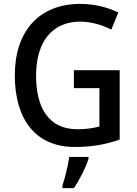

<svg xmlns="http://www.w3.org/2000/svg" viewBox="-20 -744 702 985"><path d="M359 -384V-292H490V-95C459 -87 426 -81 377 -81C226 -81 165 -196 165 -356C165 -531 249 -633 391 -633C449 -633 504 -616 551 -592L587 -680C531 -707 464 -724 392 -724C176 -724 56 -579 56 -358C56 -133 161 10 364 10C452 10 523 -3 594 -28V-384ZM434 71V61H335C330 103 312 174 300 209V221H359C390 176 421 113 434 71Z"/></svg>

Font: Noto Sans Gujarati SemiCondensed Medium
Style: Regular
Weight: 500
Width: 4
Designer: Jelle Bosma - Monotype Design Team, Universal Thirst
Foundry: Monotype Imaging Inc.
Version: Version 2.106